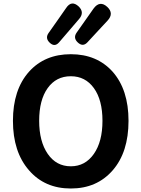

<svg xmlns="http://www.w3.org/2000/svg" viewBox="-20 -1064 809 1098"><path d="M385 14Q236 14 146 -90Q54 -195 54 -373Q54 -551 146 -654Q236 -754 385 -754Q534 -754 624 -654Q715 -551 715 -373Q715 -194 624.5 -90Q534 14 385 14ZM385 -113Q467 -113 516.5 -183.5Q566 -254 566 -373Q566 -492 517 -560Q468 -628 385 -628Q301 -628 252.5 -560Q204 -492 204 -373.5Q204 -255 253 -184Q302 -113 385 -113ZM263 -821Q238 -846 257 -874L314 -955L358 -1018Q389 -1065 430 -1027Q465 -993 432 -955L318 -822Q292 -792 263 -821ZM423 -823Q398 -848 418 -877L515 -1015Q551 -1064 594 -1024Q633 -987 595 -946L542 -889L480 -822Q453 -793 423 -823Z"/></svg>

Font: GenSenRounded TW B
Style: Regular
Weight: 700
Version: Version 1.501;PS 1;hotconv 16.6.51;makeotf.lib2.5.65220